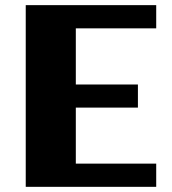

<svg xmlns="http://www.w3.org/2000/svg" viewBox="-20 -723 665 743"><path d="M584.5 0H79.6V-703.1H584.5V-613.3H273.4V-396H513.7V-306.6H273.4V-89.8H584.5Z"/></svg>

Font: Aclonica
Style: Regular
Weight: 400
Designer: Astigmatic (AOETI)
Foundry: Astigmatic (AOETI)
Version: Version 1.000